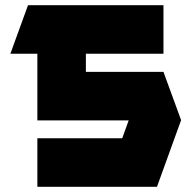

<svg xmlns="http://www.w3.org/2000/svg" viewBox="-20 -720 743 740"><path d="M20 -513 88 -700H610V-513H311V-443H610L678 -257L585 0H124V-187H451L476 -256H124V-513Z"/></svg>

Font: Clickuper
Style: Bold
Weight: 700
Designer: Denis Ignatov
Foundry: Denis Ignatov
Version: Version 1.10 April 16, 2021